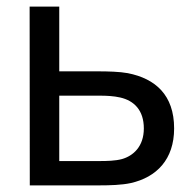

<svg xmlns="http://www.w3.org/2000/svg" viewBox="-20 -560 586 580"><path d="M70 0H280.5C311 0 348 -1 375 -7C453 -24.5 506 -78.5 506 -172C506 -273 449.5 -322.5 366 -339C341.5 -343.5 306.5 -344.5 275.5 -344.5H159V-540H69.5ZM159 -73.5V-271H282C301 -271 323.5 -270 343 -265.5C385 -256 414.5 -227 414.5 -172C414.5 -117 382 -89 348.5 -79.5C328.5 -74 301.5 -73.5 282 -73.5Z"/></svg>

Font: Eudonet Medium
Style: Regular
Weight: 500
Designer: Mikhail Sharanda
Foundry: Mikhail Sharanda
Version: Version 4.503;Glyphs 3.1.2 (3151)